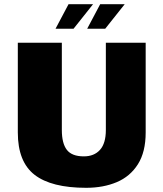

<svg xmlns="http://www.w3.org/2000/svg" viewBox="-20 -871 780 916"><path d="M391 25Q225 25 145 -37Q65 -99 65 -239V-667H275V-251Q275 -187 299 -156Q323 -125 380 -125Q429 -125 457 -156Q485 -187 485 -251V-667H675V-239Q675 -146 638 -87.5Q601 -29 537 -2Q473 25 391 25ZM396 -734 458 -851H575L482 -734ZM245 -734 307 -851H424L331 -734Z"/></svg>

Font: Maven Pro Black
Style: Regular
Weight: 900
Designer: Joe Prince
Foundry: Joe Prince
Version: Version 2.103